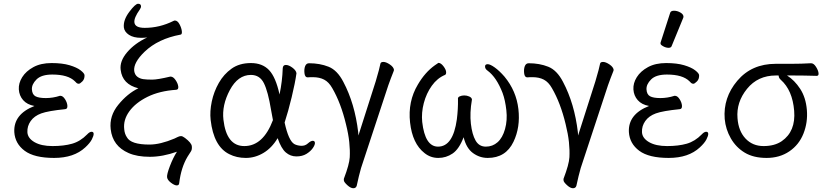

<svg xmlns="http://www.w3.org/2000/svg" viewBox="-20 -821 4387 1020"><path d="M433 -38Q373 18 267.5 18Q162 18 111 -20Q60 -58 56 -119Q51 -214 163 -258Q124 -265 103 -289Q82 -313 80 -346Q78 -379 98 -411Q118 -443 157.5 -464.5Q197 -486 254 -486Q311 -486 349.5 -474.5Q388 -463 408 -447.5Q428 -432 429 -422Q430 -401 417.5 -388.5Q405 -376 398.5 -376Q392 -376 387 -380L378 -389Q342 -425 258 -425Q200 -425 174 -399Q148 -373 149.5 -346Q151 -319 168.5 -309.5Q186 -300 223.5 -300Q261 -300 298 -312H301Q314 -312 325.5 -294Q337 -276 338 -259Q339 -242 326 -241Q236 -232 199 -218.5Q162 -205 143 -178Q124 -151 125.5 -119Q127 -87 163 -66Q199 -45 259 -45Q319 -45 363 -57.5Q407 -70 443 -107Q456 -121 466.5 -121Q477 -121 477.5 -110.5Q478 -100 468 -80.5Q458 -61 433 -38Z M932 152Q931 164 919 164Q907 164 888 149.5Q869 135 867.5 120Q866 105 882.5 61.5Q899 18 920 -15Q844 12 776 12Q708 12 663 -8Q578 -45 568 -135Q560 -205 608.5 -264.5Q657 -324 715 -352Q630 -373 621 -450Q615 -496 655.5 -543.5Q696 -591 762 -622Q746 -620 731 -620Q689 -620 665 -636Q641 -652 638 -675Q634 -714 666.5 -757.5Q699 -801 713.5 -801Q728 -801 729 -789Q730 -781 723 -771Q691 -726 694 -702Q697 -673 749 -673Q828 -673 902 -710Q906 -712 909 -712Q923 -712 933.5 -692.5Q944 -673 946 -655.5Q948 -638 939 -637Q820 -615 748 -546Q688 -488 693 -444Q696 -424 709.5 -413.5Q723 -403 741.5 -400.5Q760 -398 788.5 -398Q817 -398 884 -414H887Q900 -414 912.5 -396Q925 -378 927 -361.5Q929 -345 916 -344Q827 -338 763.5 -306.5Q700 -275 667 -229.5Q634 -184 640 -134Q642 -110 654 -92Q675 -53 774 -53Q831 -53 907 -85Q912 -87 922.5 -92.5Q933 -98 941.5 -98Q950 -98 963 -88Q997 -62 999 -44.5Q1001 -27 994.5 -17Q988 -7 976 12Q942 69 932 152Z M1198 -2Q1115 -43 1099 -184Q1094 -229 1105 -281.5Q1116 -334 1142.5 -380.5Q1169 -427 1210.5 -456.5Q1252 -486 1313 -486Q1374 -486 1409.5 -448.5Q1445 -411 1465 -319Q1480 -390 1482 -458Q1483 -476 1498.5 -476Q1514 -476 1533.5 -461.5Q1553 -447 1555 -432Q1548 -381 1529.5 -304.5Q1511 -228 1492 -170Q1513 -74 1543 -56Q1557 -48 1578.5 -46.5Q1600 -45 1615.5 -59Q1631 -73 1641.5 -73Q1652 -73 1653 -62.5Q1654 -52 1642 -34.5Q1630 -17 1608 -3.5Q1586 10 1554.5 10Q1523 10 1498.5 -11Q1474 -32 1455 -87Q1424 -35 1379.5 -8.5Q1335 18 1286 18Q1237 18 1198 -2ZM1278 -45Q1378 -45 1430 -183Q1425 -209 1420 -237Q1404 -335 1382 -379Q1360 -423 1313 -423Q1244 -423 1201 -342.5Q1158 -262 1167 -185Q1183 -45 1278 -45Z M1875 166Q1871 179 1857 179Q1843 179 1825.5 163Q1808 147 1807 138.5Q1806 130 1807 128Q1836 52 1838 14.5Q1840 -23 1835.5 -66Q1831 -109 1818 -161Q1791 -274 1745 -353Q1727 -385 1702 -398Q1677 -411 1642 -411H1629Q1623 -411 1615 -410H1614Q1600 -410 1597.5 -432Q1595 -454 1601 -469.5Q1607 -485 1622 -485Q1679 -485 1725.5 -466.5Q1772 -448 1804 -386Q1865 -271 1883 -118L1884 -101L1976 -389Q1997 -460 2001 -483Q2003 -492 2017 -492Q2031 -492 2051 -478.5Q2071 -465 2073 -450Q2073 -446 2069 -437Q2065 -428 2056.5 -405Q2048 -382 2043 -368L1898 72Q1893 88 1886.5 115.5Q1880 143 1875 166Z M2571 18Q2528 18 2492.5 -8Q2457 -34 2443 -92Q2419 -29 2384.5 -5.5Q2350 18 2308.5 18Q2267 18 2235 -8Q2171 -58 2158.5 -170Q2146 -282 2200 -372Q2238 -437 2290 -474Q2308 -487 2309 -487Q2322 -487 2335.5 -469.5Q2349 -452 2350 -439Q2351 -426 2344 -423Q2303 -406 2274 -365.5Q2245 -325 2231.5 -273.5Q2218 -222 2223 -173Q2238 -42 2307 -42Q2387 -42 2407 -187Q2414 -243 2413 -294Q2411 -304 2422 -309Q2433 -314 2446.5 -314Q2460 -314 2472.5 -308.5Q2485 -303 2487 -294V-291Q2475 -221 2481.5 -164Q2488 -107 2506.5 -74.5Q2525 -42 2561 -42Q2597 -42 2623.5 -65.5Q2650 -89 2663 -135.5Q2676 -182 2670 -235.5Q2664 -289 2650 -327Q2618 -410 2571 -445Q2558 -454 2557 -465Q2555 -480 2571 -480Q2584 -480 2608.5 -462.5Q2633 -445 2660 -414Q2723 -338 2734 -241.5Q2745 -145 2708 -68Q2667 18 2571 18Z M3042 166Q3038 179 3024 179Q3010 179 2992.5 163Q2975 147 2974 138.5Q2973 130 2974 128Q3003 52 3005 14.5Q3007 -23 3002.5 -66Q2998 -109 2985 -161Q2958 -274 2912 -353Q2894 -385 2869 -398Q2844 -411 2809 -411H2796Q2790 -411 2782 -410H2781Q2767 -410 2764.5 -432Q2762 -454 2768 -469.5Q2774 -485 2789 -485Q2846 -485 2892.5 -466.5Q2939 -448 2971 -386Q3032 -271 3050 -118L3051 -101L3143 -389Q3164 -460 3168 -483Q3170 -492 3184 -492Q3198 -492 3218 -478.5Q3238 -465 3240 -450Q3240 -446 3236 -437Q3232 -428 3223.5 -405Q3215 -382 3210 -368L3065 72Q3060 88 3053.5 115.5Q3047 143 3042 166Z M3698 -38Q3638 18 3532.5 18Q3427 18 3376 -20Q3325 -58 3321 -119Q3316 -214 3428 -258Q3389 -265 3368 -289Q3347 -313 3345 -346Q3343 -379 3363 -411Q3383 -443 3422.5 -464.5Q3462 -486 3519 -486Q3576 -486 3614.5 -474.5Q3653 -463 3673 -447.5Q3693 -432 3694 -422Q3695 -401 3682.5 -388.5Q3670 -376 3663.5 -376Q3657 -376 3652 -380L3643 -389Q3607 -425 3523 -425Q3465 -425 3439 -399Q3413 -373 3414.5 -346Q3416 -319 3433.5 -309.5Q3451 -300 3488.5 -300Q3526 -300 3563 -312H3566Q3579 -312 3590.5 -294Q3602 -276 3603 -259Q3604 -242 3591 -241Q3501 -232 3464 -218.5Q3427 -205 3408 -178Q3389 -151 3390.5 -119Q3392 -87 3428 -66Q3464 -45 3524 -45Q3584 -45 3628 -57.5Q3672 -70 3708 -107Q3721 -121 3731.5 -121Q3742 -121 3742.5 -110.5Q3743 -100 3733 -80.5Q3723 -61 3698 -38ZM3548 -576Q3545 -567 3531.5 -567Q3518 -567 3503.5 -575Q3489 -583 3489 -589.5Q3489 -596 3490 -597L3540 -752Q3543 -764 3560.5 -764Q3578 -764 3594.5 -754.5Q3611 -745 3611 -732Q3611 -729 3610 -727Z M3830 -189Q3821 -302 3897 -392Q3973 -482 4101 -482H4183Q4237 -482 4288 -485H4289Q4303 -485 4315 -466Q4327 -447 4328.5 -432.5Q4330 -418 4319 -418Q4252 -420 4192 -420H4161Q4201 -395 4231 -349Q4261 -303 4266.5 -237Q4272 -171 4248.5 -111.5Q4225 -52 4173.5 -17Q4122 18 4052.5 18Q3983 18 3936.5 -10Q3890 -38 3862.5 -86Q3835 -134 3830 -189ZM4133 -71Q4208 -123 4199 -232.5Q4190 -342 4128 -397Q4117 -407 4117 -417L4116 -420H4102Q4006 -420 3948.5 -349Q3891 -278 3898 -193Q3903 -125 3940.5 -85Q3978 -45 4036.5 -45Q4095 -45 4133 -71Z"/></svg>

Font: LXGW WenKai TC
Style: Regular
Weight: 400
Designer: LXGW / Fontworks Inc.
Foundry: LXGW / Fontworks Inc.
Version: Version 1.330